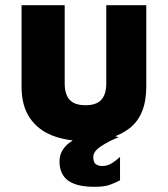

<svg xmlns="http://www.w3.org/2000/svg" viewBox="-20 -528 646 739"><path d="M308 15Q236 15 181 -6.5Q126 -28 94.5 -74.5Q63 -121 63 -195V-508H229V-207Q229 -165 248 -144Q267 -123 309 -123Q351 -123 370 -144Q389 -165 389 -207V-508H543V-195Q543 -85 479.5 -35Q416 15 308 15ZM344 191Q274 191 241.5 166.5Q209 142 209 93Q209 52 244.5 23.5Q280 -5 337 -27L437 0Q397 16 368 35.5Q339 55 339 76Q339 97 349 104Q359 111 374 111Q393 111 410 100.5Q427 90 442 76V166Q427 174 405 182.5Q383 191 344 191Z"/></svg>

Font: Maven Pro ExtraBold
Style: Regular
Weight: 800
Designer: Joe Prince
Foundry: Joe Prince
Version: Version 2.100